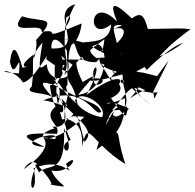

<svg xmlns="http://www.w3.org/2000/svg" viewBox="-58 -934 921 908"><path d="M616 -591C545 -595 507 -643 515 -688C513 -569 499 -572 653 -438C492 -563 570 -689 373 -656C472 -633 298 -691 404 -726C463 -705 448 -504 311 -485C384 -576 416 -595 333 -546C263 -678 351 -690 245 -579C279 -654 229 -648 256 -853C316 -885 193 -705 297 -914C165 -874 360 -696 185 -705C182 -778 235 -754 288 -637C239 -733 267 -703 261 -532C225 -510 370 -388 236 -369C150 -632 302 -530 203 -646C189 -464 244 -578 217 -440C127 -375 234 -347 211 -301C-65 -314 144 -252 151 -239C-14 -254 238 -328 202 -276C61 -297 262 -286 63 -140C40 -115 84 -193 117 -159C51 -20 129 -4 101 -138C257 -202 296 -70 254 -159C325 -219 276 -107 185 -128C215 -52 307 -40 174 -62C229 -39 56 -237 127 -119C173 -166 253 -98 245 -328C315 -154 191 -238 276 -272C224 -376 261 -394 341 -381C168 -218 80 -293 200 -327C150 -358 302 -275 233 -468C305 -395 203 -458 146 -459C353 -545 389 -368 421 -407C396 -456 360 -440 195 -534C160 -539 101 -572 197 -466C179 -503 45 -483 92 -525C111 -656 72 -648 143 -733C121 -600 126 -602 163 -631C171 -524 300 -569 260 -598C261 -519 285 -563 309 -441C194 -533 249 -561 178 -529C199 -352 296 -376 199 -509C233 -408 417 -332 341 -263C333 -297 313 -387 266 -496C224 -338 266 -304 248 -374C332 -355 332 -289 330 -240C360 -380 366 -262 535 -158C477 -329 534 -323 429 -288C440 -310 444 -447 544 -429C506 -333 329 -386 297 -459C324 -526 501 -405 396 -356C570 -408 452 -366 481 -402C476 -416 419 -302 398 -225C483 -289 537 -330 533 -470C396 -410 438 -484 552 -419C527 -408 564 -330 467 -470C598 -534 389 -596 498 -530C539 -566 487 -588 351 -485C447 -660 364 -630 387 -560C377 -490 503 -582 355 -560C375 -538 451 -565 524 -583C509 -520 596 -405 473 -413C615 -591 537 -488 687 -497C640 -402 727 -587 557 -469C677 -598 536 -553 570 -587C750 -680 645 -649 843 -796C788 -802 799 -799 641 -797C607 -932 571 -822 472 -795C573 -827 525 -719 420 -692C426 -667 511 -712 502 -698C474 -832 443 -825 608 -805C550 -863 431 -984 496 -832C361 -969 348 -724 468 -819C456 -668 224 -803 339 -652L162 -653C337 -526 220 -646 295 -747C204 -709 313 -682 328 -823C102 -729 248 -803 139 -783C147 -835 -31 -757 46 -857C145 -825 222 -864 112 -744C121 -736 102 -626 101 -676C-15 -589 132 -630 48 -614C23 -704 2 -735 -11 -642C11 -532 43 -724 32 -587C-110 -594 1 -623 51 -544C104 -551 182 -714 160 -655C270 -595 268 -672 196 -547C306 -657 157 -718 294 -621C301 -633 293 -643 436 -749C420 -623 420 -743 246 -748C336 -757 263 -637 397 -640C443 -689 359 -628 495 -595C429 -557 514 -494 415 -635C497 -614 497 -544 465 -616C627 -506 580 -692 636 -603C693 -661 773 -725 807 -730C730 -676 650 -625 585 -698C592 -514 581 -614 506 -681C560 -573 513 -506 514 -558L663 -493L740 -649L685 -574Z"/></svg>

Font: CISF Camouflage Kit
Style: Mdz
Weight: 400
Designer: Robert Jablonski, Jasper
Foundry: Cannot Into Space Fonts
Version: Version 1.270